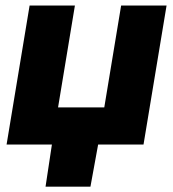

<svg xmlns="http://www.w3.org/2000/svg" viewBox="-20 -536 642 712"><path d="M4.4 0 89.8 -515.6H257.8L195.3 -137.7H366.7L429.2 -515.6H597.7L512.2 0ZM148.9 156.2 177.2 -31.2H349.6L315.4 156.2Z"/></svg>

Font: Inter Display ExtraBold
Style: Italic
Weight: 800
Italic angle: -9.39999°
Designer: Rasmus Andersson
Foundry: rsms
Version: Version 4.000;git-a52131595